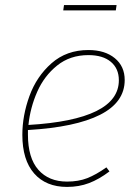

<svg xmlns="http://www.w3.org/2000/svg" viewBox="-20 -726 549 756"><path d="M90 -214V-196Q90 -104 131 -57.5Q172 -11 244 -11Q289 -11 323.5 -24.5Q358 -38 399 -67L411 -51Q370 -20 330.5 -5Q291 10 244 10Q161 10 114.5 -43Q68 -96 68 -195Q68 -271 96 -348Q124 -425 183 -477Q242 -529 328 -529Q393 -529 432 -497Q471 -465 471 -411Q471 -323 374 -274Q277 -225 90 -214ZM92 -234Q448 -255 448 -410Q448 -456 416.5 -482.5Q385 -509 328 -509Q256 -509 205 -468Q154 -427 126.5 -364.5Q99 -302 92 -234ZM436 -685H229L232 -706H439Z"/></svg>

Font: Fira Sans Thin
Style: Italic
Weight: 250
Italic angle: -8°
Designer: Carrois Corporate & Edenspiekermann AG
Foundry: Carrois Corporate GbR & Edenspiekermann AG
Version: Version 4.203